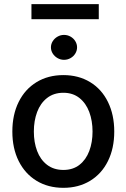

<svg xmlns="http://www.w3.org/2000/svg" viewBox="-20 -902 614 933"><path d="M40 -262.7Q40 -344.7 70.8 -406.7Q101.6 -468.8 157.7 -502.9Q213.9 -537.1 288.1 -537.1Q361.8 -537.1 418 -502.9Q474.1 -468.8 504.6 -406.5Q535.2 -344.2 535.2 -262.7Q535.2 -181.2 504.6 -119.4Q474.1 -57.6 418 -23.4Q361.8 10.7 288.1 10.7Q213.9 10.7 157.7 -23.4Q101.6 -57.6 70.8 -119.4Q40 -181.2 40 -262.7ZM429.7 -262.7Q429.7 -314.9 413.8 -357.7Q397.9 -400.4 366 -425.8Q334 -451.2 288.1 -451.2Q241.2 -451.2 208.7 -425.8Q176.3 -400.4 160.4 -357.7Q144.5 -314.9 144.5 -262.7Q144.5 -210.4 160.4 -168.2Q176.3 -126 208.7 -101.1Q241.2 -76.2 288.1 -76.2Q334.5 -76.2 366.2 -101.1Q397.9 -126 413.8 -168.2Q429.7 -210.4 429.7 -262.7ZM227.5 -671.9Q227.5 -688 236.3 -701.9Q245.1 -715.8 259.8 -724.1Q274.4 -732.4 291 -732.4Q308.1 -732.4 322.8 -724.1Q337.4 -715.8 345.9 -701.9Q354.5 -688 354.5 -671.9Q354.5 -655.8 345.9 -641.8Q337.4 -627.9 322.8 -619.6Q308.1 -611.3 291 -611.3Q274.4 -611.3 259.8 -619.6Q245.1 -627.9 236.3 -641.8Q227.5 -655.8 227.5 -671.9ZM460 -808.6H132.8V-881.8H460Z"/></svg>

Font: Pretendard Medium
Style: Regular
Weight: 500
Designer: Base glyphs from Inter by Rasmus Andersson; Hangeul glyphs from Noto Sans CJK(Source Han Sans) by Jang Soo-young and Kan
Foundry: Kil Hyung-jin
Version: Version 1.309